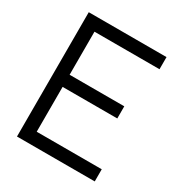

<svg xmlns="http://www.w3.org/2000/svg" viewBox="-169 -842 908 963"><g transform="rotate(30 285.0 -360.0)"><path d="M67 0V-720H517.3V-649.7H140.7V-400.3H457.3V-330H140.7V-70.3H517.3V0Z"/></g></svg>

Font: Vela Sans GX ExtLt
Style: Regular
Weight: 200
Designer: Principal design: Mikhail Sharanda - project Manrope.
Design modification: Ravid Balaliev
Foundry: Mikhail Sharanda
Version: Version 1.001